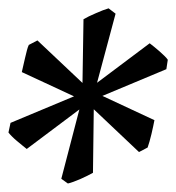

<svg xmlns="http://www.w3.org/2000/svg" viewBox="-23 -782 418 456"><path d="M207.5 -585.4 332.5 -679.2Q336.9 -675.8 343 -670.9Q349.1 -666 355.5 -660.4Q361.8 -654.8 367.4 -649.4Q373 -644 375.5 -640.1L372.1 -617.7L220.2 -554.2L343.8 -496.6Q342.8 -490.7 340.8 -481.9Q338.9 -473.1 336.7 -463.6Q334.5 -454.1 332 -445.6Q329.6 -437 327.6 -431.6L307.1 -420.9L199.7 -522.5L197.8 -371.6Q192.4 -368.7 184.3 -364.5Q176.3 -360.4 167.7 -356.7Q159.2 -353 151.1 -350.1Q143.1 -347.2 138.2 -346.2L122.6 -357.4L165.5 -522L40.5 -428.2Q36.1 -431.6 29.8 -436.8Q23.4 -441.9 17.1 -447.3Q10.7 -452.6 5.4 -458Q0 -463.4 -2.9 -467.3L2 -490.2L152.8 -553.2L28.8 -610.8Q30.3 -616.7 32.2 -625.7Q34.2 -634.8 36.4 -644Q38.6 -653.3 40.8 -661.9Q43 -670.4 45.4 -675.3L65.9 -686L172.9 -585L175.3 -736.3Q180.2 -739.3 188.2 -743.2Q196.3 -747.1 204.8 -750.7Q213.4 -754.4 221.4 -757.6Q229.5 -760.7 234.9 -762.2L251.5 -749.5Z"/></svg>

Font: Gentium Book Basic
Style: Italic
Weight: 400
Italic angle: -8°
Designer: J. Victor Gaultney and Annie Olsen
Foundry: SIL International
Version: Version 1.102; 2013; Maintenance release